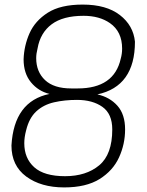

<svg xmlns="http://www.w3.org/2000/svg" viewBox="-20 -809 640 838"><path d="M260 9Q159 9 94.5 -38.5Q30 -86 30 -174Q41 -367 196 -399Q147 -411 115 -450Q83 -489 83 -550Q85 -610 109 -664Q133 -718 188.5 -753.5Q244 -789 341 -789Q444 -789 503 -743.5Q562 -698 569 -627Q569 -432 405 -397Q459 -385 492.5 -347.5Q526 -310 526 -244Q526 -180 499.5 -122Q473 -64 414.5 -27.5Q356 9 260 9ZM264 -40Q356 -40 413 -87.5Q470 -135 470 -244Q470 -312 427 -342.5Q384 -373 316 -373Q262 -373 216 -362.5Q170 -352 138.5 -323Q107 -294 94 -240Q86 -210 86 -184Q86 -118 129.5 -79Q173 -40 264 -40ZM319 -423Q478 -423 507 -553Q513 -574 513 -597Q513 -671 460 -708Q414 -740 345 -740Q255 -740 205.5 -703Q156 -666 144 -598Q138 -575 138 -555Q138 -496 176.5 -459.5Q215 -423 291 -423Z"/></svg>

Font: Tanohe Sans Light
Style: Italic
Weight: 300
Designer: Village Type and Design LLC & Cristiano Sobral
Foundry: Cooper Hewitt Smithsonian Design Museum
Version: Version 1.00;September 29, 2021;FontCreator 13.0.0.2655 64-b